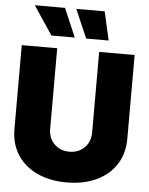

<svg xmlns="http://www.w3.org/2000/svg" viewBox="-62 -1004 823 1064"><g transform="rotate(5 349.0 -472.5)"><path d="M465.8 -727.5H663.1V-261.7Q663.1 -178.7 623.5 -117.9Q584 -57.1 513.2 -24.2Q442.4 8.8 348.6 8.8Q254.9 8.8 184.3 -24.2Q113.8 -57.1 74.5 -117.9Q35.2 -178.7 35.2 -261.7V-727.5H232.4V-278.3Q232.4 -227.5 265.4 -194.8Q298.3 -162.1 348.6 -162.1Q399.9 -162.1 432.9 -194.8Q465.8 -227.5 465.8 -278.3ZM194.3 -794.9 87.9 -954.1H255.9L324.2 -794.9ZM387.7 -794.9 318.4 -954.1H476.6L512.7 -794.9Z"/></g></svg>

Font: Inter Tight Black
Style: Regular
Weight: 900
Designer: Rasmus Andersson
Foundry: rsms
Version: Version 3.004; ttfautohint (v1.8.4.7-5d5b)